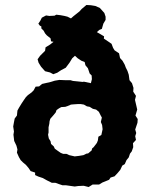

<svg xmlns="http://www.w3.org/2000/svg" viewBox="-20 -734 592 771"><path d="M336 17 316 12 294 13 280 15 245 10H231L216 5L202 0H188L168 -10L152 -19L134 -25L121 -31V-41L103 -47L95 -59L84 -72L72 -82L63 -91L56 -103L48 -121L50 -134L46 -149L37 -168L34 -193L36 -206L33 -226L36 -243L39 -258L48 -270L50 -290L56 -301L67 -319L75 -331L84 -344L92 -352L107 -363L115 -371L123 -386L137 -387L149 -397L184 -405L200 -410L218 -413L242 -412H263L273 -409L293 -407L312 -405L317 -406L345 -400L349 -416L348 -431L340 -439L333 -460L323 -472L320 -485L307 -490L292 -500L281 -510L270 -500L259 -482L244 -462L225 -452L210 -442L194 -436L181 -443L161 -448L145 -466L135 -482L131 -496L141 -510L161 -530L163 -544L181 -555L195 -566L185 -568L183 -580L168 -592L161 -600L155 -611L146 -620V-628L140 -631L134 -639L142 -651L148 -663L165 -672L178 -670L199 -671L206 -675L223 -673L239 -670L251 -667L265 -660L266 -661L275 -669L299 -688L308 -698L327 -714L345 -713L363 -710L381 -702L399 -682L404 -667V-654L395 -639L389 -618L379 -614L369 -605L383 -597L398 -588L397 -579L418 -565L428 -558L434 -542L440 -532L458 -520L462 -501L472 -490L481 -474L485 -463L492 -449L497 -434L500 -412L510 -400L516 -381L515 -366L526 -349L522 -333L526 -316L531 -294L524 -270L533 -256L532 -241L523 -214L527 -200L523 -187L526 -172L514 -159L515 -143L509 -126L502 -117L497 -102L488 -91L481 -75L471 -69L463 -52L453 -40L440 -26L424 -21L418 -12L391 -1L378 7H352ZM280 -106 297 -108 315 -111 327 -117 334 -118 348 -130 350 -138 356 -143 369 -160 373 -170 375 -185 387 -192 392 -215 390 -232 385 -244 389 -262 385 -269 377 -285 366 -294 353 -297 340 -305 329 -307 317 -314 305 -316H291L276 -315L265 -314L251 -308L242 -305L226 -304L217 -299L207 -292L204 -283L196 -273L182 -257L179 -247L178 -237L175 -223V-202L173 -193L176 -178L183 -167L185 -156L196 -146L200 -137L211 -129L224 -120L234 -116H247L258 -111Z"/></svg>

Font: Winky Rough SemiBold
Style: Regular
Weight: 600
Designer: Simon Atzbach
Foundry: typofactur
Version: Version 1.206; ttfautohint (v1.8.4.7-5d5b)